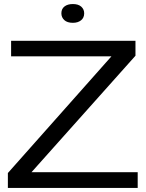

<svg xmlns="http://www.w3.org/2000/svg" viewBox="-20 -931 722 951"><path d="M19 0V-74L532 -652H35V-729H651V-655L136 -78H662V0ZM341 -818Q313 -818 298.5 -831.5Q284 -845 284 -865Q284 -887 299.5 -899Q315 -911 341 -911Q368 -911 382.5 -898Q397 -885 397 -865Q397 -843 381.5 -830.5Q366 -818 341 -818Z"/></svg>

Font: Mona Sans Expanded
Style: Regular
Weight: 400
Width: 7
Designer: Deni Anggara
Foundry: GitHub
Version: Version 2.000